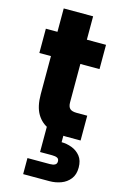

<svg xmlns="http://www.w3.org/2000/svg" viewBox="-142 -755 690 1082"><g transform="rotate(15 203.0 -213.5)"><path d="M88.8 -194.2V-694.3H260.3V-192.1Q260.3 -167.4 271.9 -156Q283.5 -144.7 312.2 -144.7H373.2V0H286.3Q228.4 0 183.9 -18.4Q139.4 -36.9 114.1 -79.3Q88.8 -121.8 88.8 -194.2ZM372.1 -416.3H21.1V-557.9H372.1ZM272.4 -84.8V36.9Q302.5 36.9 332.5 48.1Q362.6 59.3 382.5 84.2Q402.4 109 402.4 150.9Q402.4 191.8 381.9 217.6Q361.5 243.4 329.8 255.1Q298.2 266.8 263.2 266.8H109.6V173.1H240.2Q258.8 173.1 269.6 167.2Q280.4 161.3 280.4 147.2Q280.4 132.1 269.6 127Q258.8 121.8 240.2 121.8H169.4V-84.8Z"/></g></svg>

Font: Poppins Variable
Style: Regular
Weight: 100
Designer: Jonny Pinhorn
Foundry: Indian Type Foundry
Version: Version 6.000